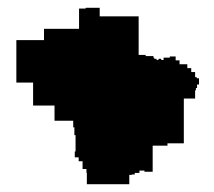

<svg xmlns="http://www.w3.org/2000/svg" viewBox="-20 -507 550 493"><path d="M22 -295H65V-236H120V-197H168V-180H171V-160H174V-118H172V-103H182V-93H192V-73H202V-63H203V-34H312V-53V-58H319V-59H326V-63H338V-69H351V-66H372V-133H410V-139H452V-254H481V-275H483V-281H486V-290H491V-306H485V-309H481V-322H471V-332H461V-342H441V-352H431V-362H416V-359H400V-353H394V-356H387V-353H382V-356H376V-359H374V-363H354V-366H336V-465H236V-487H200V-485H183V-433H93V-404H22Z"/></svg>

Font: Camosport
Style: Regular
Weight: 400
Version: Version 001.000